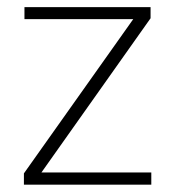

<svg xmlns="http://www.w3.org/2000/svg" viewBox="-20 -506 480 526"><path d="M93.5 -33.5H394.5V0H45.5V-31L345 -453.5H47V-486.5H392.5V-456Z"/></svg>

Font: Anek Kannada Medium ExtraLight
Style: Regular
Weight: 250
Version: Version 1.003